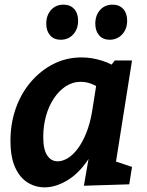

<svg xmlns="http://www.w3.org/2000/svg" viewBox="-20 -794 631 826"><path d="M172 12Q132 12 98.5 -9Q65 -30 45 -74Q25 -118 25 -189Q25 -263 48 -328Q71 -393 113 -442Q155 -491 210.5 -519Q266 -547 331 -547Q374 -547 419 -533Q464 -519 509 -486L447 -499L474 -534H548L468 -29L421 -118L548 -76L536 -1L341 5L371 -169L412 -243Q395 -159 355.5 -102Q316 -45 267 -16.5Q218 12 172 12ZM228 -100Q249 -100 271.5 -113.5Q294 -127 314.5 -154.5Q335 -182 351 -221.5Q367 -261 376 -313L398 -452L421 -406Q396 -425 373 -433.5Q350 -442 328 -442Q292 -442 262.5 -422.5Q233 -403 211 -369.5Q189 -336 177.5 -293.5Q166 -251 166 -205Q166 -151 183 -125.5Q200 -100 228 -100ZM452 -623Q423 -623 406.5 -642Q390 -661 390 -692Q390 -728 410.5 -751Q431 -774 464 -774Q493 -774 510 -755.5Q527 -737 527 -705Q527 -669 505.5 -646Q484 -623 452 -623ZM241 -623Q212 -623 195.5 -642Q179 -661 179 -692Q179 -728 199.5 -751Q220 -774 253 -774Q282 -774 299 -755.5Q316 -737 316 -705Q316 -669 295 -646Q274 -623 241 -623Z"/></svg>

Font: Bitter Thin
Style: Bold Italic
Weight: 700
Italic angle: -9°
Version: Version 3.021